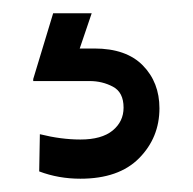

<svg xmlns="http://www.w3.org/2000/svg" viewBox="-20 -20 290 289"><path d="M166 142Q166 119 150 110.5Q134 102 115 102H30V99L60 0H118L100 53H122Q170 53 195 78.5Q220 104 220 143Q220 187 189.5 218Q159 249 101 249Q68 249 39 238L40 182Q72 190 101 190Q133 190 149.5 176.5Q166 163 166 142Z"/></svg>

Font: Be Vietnam Medium
Style: Regular
Weight: 500
Designer: Gabriel Lam
Foundry: TypeRant
Version: Version 4.000